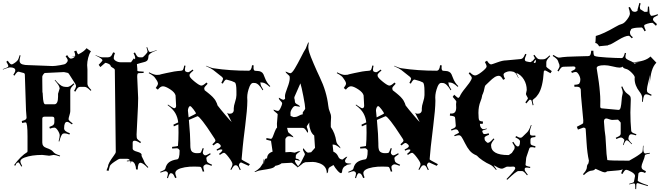

<svg xmlns="http://www.w3.org/2000/svg" viewBox="-42 -1194 4735 1366"><path d="M382.8 -565.9Q379.4 -580.1 373.3 -589.8Q367.2 -599.6 347.2 -623L350.1 -626Q386.2 -583 408.7 -578.1Q420.4 -575.2 437 -575.2Q453.6 -575.2 481.9 -601.1L486.8 -595.2Q468.3 -577.1 463.1 -568.4Q458 -559.6 458 -549.8V-402.8Q458 -392.6 451.9 -373.5Q445.8 -354.5 445.8 -345.7Q445.8 -336.9 475.1 -315.9L469.7 -309.1Q446.3 -327.1 436 -327.1Q414.1 -327.1 414.1 -280.8Q414.1 -259.3 455.1 -246.1L452.1 -236.8Q429.7 -245.1 419.2 -245.1Q408.7 -245.1 404.3 -242.2Q392.6 -235.4 379.9 -187L375 -189Q382.8 -216.8 382.8 -230.7Q382.8 -244.6 369.6 -265.4Q356.4 -286.1 344.5 -286.1Q332.5 -286.1 313 -278.8L309.1 -291Q332.5 -299.3 338.6 -306.2Q344.7 -313 344.7 -324.2V-349.1Q344.7 -363.8 330.1 -363.8H273.9Q258.8 -363.8 258.8 -349.1V-180.2Q258.8 -151.4 288.1 -141.6Q323.2 -129.4 332.8 -117.7Q342.3 -106 351.6 -100.8Q360.8 -95.7 385.7 -86.9L383.8 -81.1Q352.1 -91.8 339.8 -91.8L307.1 -85.9Q304.2 -85.9 301.8 -86.9L258.8 -91.8Q183.1 -91.8 132.8 -73.2Q103 -62 103 -45.9Q103 -36.1 115.7 -12.2L109.9 -8.8Q95.2 -36.1 88.9 -39.1Q69.8 -33.7 69.8 -17.1L57.1 -18.1Q105.5 -84.5 151.9 -111.8Q153.8 -115.7 153.8 -118.2V-223.1Q153.8 -323.2 141.1 -323.2Q132.8 -323.2 115.7 -318.8L112.8 -333Q134.3 -338.4 140.6 -343.8Q147 -349.1 147 -357.9L143.1 -408.2L134.8 -662.1Q134.8 -674.3 122.1 -675.8L94.7 -683.1Q92.8 -684.1 88.9 -684.1Q78.1 -684.1 61 -655.8L52.7 -661.1Q66.9 -682.6 66.9 -692.9Q66.9 -714.8 27.8 -714.8Q20.5 -714.8 -21 -699.2L-22 -702.1Q11.7 -714.4 14.4 -717.5Q17.1 -720.7 17.1 -726.1Q17.1 -731.4 2.9 -754.9L13.2 -762.2Q29.8 -735.8 40 -735.8Q48.3 -735.8 64.9 -748Q81.5 -760.3 86.2 -768.8Q90.8 -777.3 98.1 -801.8L104 -799.8Q97.2 -772.9 97.2 -762.7Q97.2 -752.4 102.5 -745.6Q107.9 -738.8 118.2 -735.8Q128.4 -732.9 137.2 -731.9Q146 -731 159.7 -730.7Q173.3 -730.5 179.2 -730L332 -724.1Q350.1 -724.1 385.3 -730.2Q420.4 -736.3 423.8 -740.2L432.1 -748Q439.9 -755.9 439.9 -764.6Q439.9 -773.4 424.8 -793.9L436 -801.8Q451.2 -776.9 461.4 -776.9Q471.7 -776.9 480.7 -782.5Q489.7 -788.1 492.2 -793.9L463.9 -787.1Q475.6 -790.5 493.2 -797.9Q493.2 -811.5 485.8 -829.1L501 -834Q507.8 -814 514.2 -807.1Q556.2 -827.1 573.7 -851.1L605 -829.1Q592.3 -811 585.2 -782.5Q578.1 -753.9 578.1 -731L580.1 -700.2V-599.1Q580.1 -589.4 585.2 -580.6Q590.3 -571.8 607.9 -553.2L603 -547.9Q585 -565.9 575.9 -571Q566.9 -576.2 557.1 -576.2H529.8Q519.5 -576.2 512.7 -570.3Q505.9 -564.5 494.1 -542L484.9 -546.9Q499 -571.8 499 -579.1Q499 -586.4 495.1 -595.2L446.8 -670.9Q443.4 -674.3 439 -675.8L413.1 -681.2L278.8 -674.8Q272.9 -674.8 265.9 -664.3Q258.8 -653.8 258.8 -648.9V-618.2Q259.8 -575.2 259.8 -539.1Q262.2 -536.1 262.7 -513.7Q265.1 -452.1 279.8 -452.1H344.7Q371.1 -452.1 371.1 -506.8V-526.9ZM463.9 -787.1Q458 -785.2 456.1 -785.2Z M887.2 -41 885.7 -47.9Q883.3 -47.9 860.8 -45.9V-50.8L882.8 -53.2Q875.5 -64 863.8 -64H810.1Q802.2 -64 770 -41.7Q737.8 -19.5 737.8 -6.8L730 22L715.8 18.1L726.1 -8.8Q726.1 -30.8 767.6 -86.4Q781.7 -105 781.7 -112.8L774.9 -695.8Q774.9 -704.1 760.5 -711.4Q746.1 -718.8 744.4 -726.8Q742.7 -734.9 728.3 -741Q713.9 -747.1 707 -747.1Q705.6 -747.1 671.9 -716.8L660.2 -732.9Q687 -760.7 687 -764.2Q687 -776.9 637.2 -799.8L638.2 -801.8Q672.9 -786.1 686 -786.1H725.1Q737.3 -786.1 745.4 -792.5Q753.4 -798.8 763.2 -821.8L775.9 -816.9Q767.1 -793.9 767.1 -781.5Q767.1 -769 783 -760Q798.8 -751 816.9 -751H890.1L910.2 -778.8L917 -772Q919.9 -774.9 919.9 -783.4Q919.9 -792 908.2 -815.9L918 -820.8Q929.2 -797.9 935.5 -792Q941.9 -786.1 952.1 -786.1H971.2Q975.1 -786.1 991.5 -803.5Q1007.8 -820.8 1007.8 -826.9Q1007.8 -833 1000 -856.9L1004.9 -858.9Q1012.7 -835.4 1016.4 -829.8Q1020 -824.2 1024.9 -824.2H1027.8Q1037.6 -824.2 1072.8 -837.9L1073.7 -835.9Q1041.5 -823.7 1030.8 -815.9L1018.1 -804.2Q1014.2 -799.8 1013.9 -790.5Q1013.7 -781.2 1010.7 -772.7Q1007.8 -764.2 1002 -760.3Q992.7 -753.9 982.9 -752.2Q973.1 -750.5 955.3 -744.9Q937.5 -739.3 932.1 -737.8L935.1 -704.1V-690.9Q935.1 -685.5 981 -684.1L979 -674.8Q972.2 -674.3 963.9 -674.3H952.1Q939.5 -674.3 937 -668.9Q934.1 -663.1 934.1 -648.9L940.9 -496.1Q940.9 -447.8 935.5 -354Q930.2 -260.3 929.7 -236.6Q929.2 -212.9 934.6 -205.6Q939.9 -198.2 960.9 -184.1L956.1 -175.8Q930.2 -192.9 916 -192.9Q901.9 -192.9 901.9 -179.2V-136.2Q901.9 -123 933.8 -114.5Q965.8 -106 965.8 -91.8L964.8 -87.9Q964.8 -83.5 972.2 -69.8Q979.5 -56.2 981 -51.8Q986.8 -30.8 1013.2 -4.9L1008.8 0Q979 -31.2 961.9 -35.2H960.9L958 -36.1Q938 -36.1 938 12.2L925.8 11.2Q925.8 -7.8 918 -25.4Q910.2 -43 894 -46.9L883.8 -28.8Q887.2 -36.6 887.2 -41Z M1152.8 74.2 1146 70.8Q1152.8 48.8 1152.8 41.3Q1152.8 33.7 1147.2 28.8Q1141.6 23.9 1134.3 23.9Q1127 23.9 1100.1 34.2L1097.2 28.8Q1121.1 19 1127.4 14.4Q1133.8 9.8 1134.8 3.9Q1141.6 -25.9 1162.1 -40.5Q1182.6 -55.2 1217.8 -60.1Q1235.8 -61.5 1235.8 -121.1Q1235.8 -126 1234.9 -127.9H1233.9Q1226.6 -139.2 1215.8 -139.2L1183.1 -137.2L1182.1 -148.9Q1224.1 -153.8 1224.1 -155.8Q1228 -199.2 1228 -250Q1228 -300.8 1227.1 -309.1L1194.8 -294.9L1191.9 -307.1L1226.1 -323.2Q1221.7 -360.4 1205.1 -389.2Q1188.5 -418 1150.9 -445.8L1152.8 -450.2Q1184.6 -427.2 1196.8 -423.8Q1210.9 -424.8 1210.9 -441.9L1207 -515.1Q1201.7 -537.1 1168.5 -558.6Q1135.3 -580.1 1117.2 -580.1Q1099.1 -580.1 1081.1 -556.2L1065.9 -567.9Q1082 -589.4 1082 -599.4Q1082 -609.4 1072.8 -623L1061 -640.1Q1052.2 -654.8 1016.1 -673.8L1019 -679.2Q1054.7 -661.1 1071.8 -661.1L1091.8 -662.1Q1096.7 -664.6 1142.3 -674.3Q1188 -684.1 1197.5 -685.3Q1207 -686.5 1221.4 -688.5Q1235.8 -690.4 1245.6 -690.7Q1255.4 -690.9 1259.8 -697.3Q1264.2 -703.6 1269 -728L1277.8 -726.1Q1273.9 -708.5 1273.9 -701.4Q1273.9 -694.3 1274.4 -691.9Q1274.9 -689.5 1276.4 -687.7Q1277.8 -686 1278.6 -685.5Q1279.3 -685.1 1282.2 -683.8Q1285.2 -682.6 1287.6 -681.4Q1290 -680.2 1296.9 -680.2Q1303.7 -680.2 1329.1 -699.2L1334 -691.9Q1306.2 -669.9 1306.2 -660.2Q1306.2 -657.2 1307.1 -654.8V-651.9Q1311 -638.7 1344.5 -611.8Q1377.9 -585 1390.6 -585Q1403.3 -585 1426.8 -606.9L1435.1 -598.1Q1411.1 -574.2 1411.1 -566.7Q1411.1 -559.1 1414.1 -553.2L1413.1 -554.2Q1414.1 -551.3 1417 -549.6Q1419.9 -547.9 1430.4 -539.3Q1440.9 -530.8 1444.6 -527.8Q1448.2 -524.9 1457.5 -516.8Q1466.8 -508.8 1470.9 -504.2Q1475.1 -499.5 1481.9 -491.5Q1488.8 -483.4 1492.2 -476.6Q1502.4 -458.5 1505.9 -443.8Q1523.4 -420.4 1563 -373.8Q1602.5 -327.1 1606 -326.2L1572.8 -392.1Q1579.6 -384.8 1592.5 -384.8Q1605.5 -384.8 1613.3 -392.1Q1621.1 -399.4 1621.1 -411.1V-423.8Q1621.1 -439.9 1630.6 -469.2Q1640.1 -498.5 1640.1 -517.1V-544.9Q1640.1 -602.5 1627.9 -607.9L1606.9 -617.2L1576.2 -626Q1569.3 -627.9 1567.9 -627.9Q1558.1 -627.9 1543 -599.1L1532.7 -604Q1544.9 -627.9 1544.9 -633.5Q1544.9 -639.2 1537.1 -647L1474.1 -696.8Q1462.4 -706.1 1422.9 -724.1L1423.8 -726.1Q1463.4 -709.5 1479 -708Q1592.3 -690.9 1726.1 -690.9Q1747.6 -690.9 1751 -730L1762.7 -729Q1761.7 -723.1 1761.7 -715.6Q1761.7 -708 1762 -704.3Q1762.2 -700.7 1763.9 -698Q1765.6 -695.3 1766.1 -693.8Q1766.6 -692.4 1769.8 -691.4Q1772.9 -690.4 1773.9 -690.4Q1778.8 -689 1791.5 -689Q1804.2 -689 1815.4 -683.1Q1826.7 -677.2 1832 -666Q1837.4 -654.8 1841.8 -642.1Q1854.5 -606 1880.9 -581.1L1876 -576.2Q1847.2 -603 1829.1 -606L1810.1 -607.9Q1812.5 -587.9 1815.9 -582Q1819.3 -576.2 1824 -567.9Q1828.6 -559.6 1831.1 -555.2L1826.2 -551.8Q1798.3 -600.1 1772.5 -603.5Q1769 -604 1758.8 -604Q1744.1 -604 1733.4 -578.1Q1716.8 -536.1 1716.8 -501L1717.8 -477.1Q1717.3 -415 1702.6 -300Q1688 -185.1 1685.1 -150.9L1676.8 -60.1Q1676.8 -56.6 1735.8 -25.9L1727.1 -14.2L1673.8 -38.1Q1666.5 -38.1 1662.1 -30.8Q1657.7 -23.4 1657.7 -18.1Q1657.7 -12.7 1670.9 13.2L1664.1 16.1Q1653.8 -6.8 1648.4 -12.5Q1643.1 -18.1 1636.7 -18.1H1632.8Q1626.5 -18.1 1621.1 -12.5Q1615.7 -6.8 1603 15.1L1597.2 12.2Q1611.8 -14.2 1611.8 -26.9Q1611.8 -39.6 1586.4 -73.2Q1561 -106.9 1552 -106.9Q1543 -106.9 1522 -91.8L1516.1 -99.1Q1540 -117.7 1540 -127V-127.9Q1537.1 -130.9 1529.3 -130.9Q1521.5 -130.9 1502 -122.1L1499 -130.9Q1528.8 -144.5 1528.8 -153.8Q1528.8 -158.2 1527.8 -160.2V-159.2L1524.9 -164.1L1516.1 -171.9Q1510.3 -176.8 1503.9 -176.8Q1497.6 -176.8 1476.1 -159.2L1468.8 -167Q1490.7 -186.5 1490.7 -192.9Q1490.7 -199.2 1484.4 -208.5Q1478 -217.8 1460.2 -245.1Q1442.4 -272.5 1431.6 -288.1Q1401.4 -332.5 1374 -360.8Q1365.7 -367.2 1362.8 -367.2L1301.8 -340.8Q1312 -228 1312 -172.9V-161.1Q1312 -124 1325.2 -114Q1338.4 -104 1359.4 -104.2Q1380.4 -104.5 1383.3 -106.4Q1389.6 -109.9 1399.9 -140.1L1407.7 -138.2Q1400.9 -115.7 1400.9 -107.7Q1400.9 -99.6 1407.7 -94.2Q1411.1 -88.9 1419.2 -88.9Q1427.2 -88.9 1453.1 -104L1457 -97.2Q1438.5 -85 1432.1 -79.3Q1425.8 -73.7 1425.8 -68.8L1426.8 -64L1428.7 -51.8Q1429.7 -43.9 1436.8 -37.8Q1443.8 -31.7 1466.8 -22L1462.9 -14.2Q1436.5 -24.9 1427.7 -24.9Q1418.9 -24.9 1413.1 -19Q1404.8 -14.6 1404.8 -4.6Q1404.8 5.4 1411.1 24.9L1400.9 27.8Q1391.6 -2.9 1386.5 -5.4Q1381.3 -7.8 1375 -7.8L1343.8 -8.8Q1308.1 -9.8 1273.4 -3.9Q1205.1 8.3 1205.1 38.1Q1205.1 46.9 1213.9 68.8L1204.1 73.2Q1194.8 50.3 1188.7 44.2Q1182.6 38.1 1172.9 38.1Q1163.1 38.1 1152.8 74.2ZM1294.9 -405.8 1295.9 -398.9 1299.8 -358.9Q1352.1 -384.3 1352.1 -386.2Q1352.1 -393.1 1334.5 -416Q1316.9 -439 1310.8 -439Q1304.7 -439 1299.8 -428.7Q1294.9 -418.5 1294.9 -405.8Z M2414.6 -41Q2419.9 -31.7 2438 -31.2Q2456.1 -30.8 2457.5 -27.8Q2457.5 -25.9 2444.8 -24.7Q2432.1 -23.4 2427.7 -21.5Q2423.3 -19.5 2421.4 -17.1Q2419.4 -14.6 2412.8 -12Q2406.2 -9.3 2400.1 0.2Q2394 9.8 2393.1 17.6Q2391.6 38.1 2384.3 38.1Q2375 38.1 2358.4 19Q2341.8 0 2330.6 -20L2306.2 -5.9Q2293.5 0.5 2293 18.1Q2292.5 35.6 2283.2 39.1Q2283.2 -14.6 2228.5 -33.2Q2203.1 -42 2183.8 -42Q2164.6 -42 2130.4 -40L2114.3 -33.2Q2112.8 -32.7 2104 -24.4Q2079.6 -2.9 2070.3 -2.9L2074.2 -6.8H2073.2Q2071.3 -6.8 2054.7 -21.5Q2038.1 -36.1 2032.2 -36.1L1961.4 -32.2Q1946.3 -19.5 1916.5 -14.2Q1909.2 -1 1884 4.9Q1858.9 10.7 1827.1 15.1Q1795.4 19.5 1785.9 24.7Q1776.4 29.8 1772.9 29.8Q1769.5 29.8 1767.6 28.8Q1794.4 13.2 1808.6 -2L1826.2 -27.8Q1830.1 -32.7 1831.8 -46.9Q1833.5 -61 1836.4 -64Q1834.5 -45.9 1834.5 -36.9Q1834.5 -27.8 1836.4 -25.9V-36.1Q1836.4 -66.9 1858.4 -67.9Q1858.4 -102.5 1897.5 -115.2L1886.2 -191.9L1852.5 -200.2L1853.5 -211.9Q1880.9 -206.1 1885.3 -206.1Q1892.6 -206.1 1899.2 -222.2Q1905.8 -238.3 1913.3 -258.8Q1920.9 -279.3 1929.2 -286.1Q1928.2 -295.9 1928.2 -314L1933.6 -379.9Q1933.6 -384.8 1919.2 -395Q1904.8 -405.3 1904.3 -412.1V-414.1Q1926.3 -404.8 1935.3 -404.8Q1944.3 -404.8 1954.8 -427.2Q1965.3 -449.7 1965.3 -457.8Q1965.3 -465.8 1953.6 -476.6Q1938.5 -491.2 1942.4 -499Q1966.8 -483.9 1972.9 -483.9Q1979 -483.9 1986.3 -491.2Q1985.4 -495.1 1985.4 -510.5Q1985.4 -525.9 2002.4 -569.6Q2019.5 -613.3 2019.5 -638.2L2018.6 -649.9Q2018.6 -653.8 2004.6 -665.3Q1990.7 -676.8 1990.2 -683.1V-685.1Q2016.6 -672.9 2023.4 -672.9Q2035.2 -672.9 2055.7 -707Q2076.2 -741.2 2099.4 -787.1Q2122.6 -833 2128.2 -840.3Q2133.8 -847.7 2137.2 -858.9Q2147.9 -890.6 2155.3 -894Q2151.4 -871.1 2151.4 -857.7Q2151.4 -844.2 2158.7 -820.1Q2166 -795.9 2189.5 -741.2Q2212.9 -686.5 2232.4 -646Q2282.2 -542.5 2293.5 -441.9Q2295.9 -417 2304.7 -397.9Q2313.5 -378.9 2313.5 -359.9L2311.5 -320.8V-290Q2341.8 -248 2350.6 -188Q2353.5 -172.9 2366.5 -160.4Q2379.4 -147.9 2379.4 -141.1L2380.4 -138.2Q2348.6 -165 2332.5 -165H2324.2L2329.6 -115.2Q2354 -104.5 2363.8 -81.1Q2372.6 -59.1 2395.5 -59.1Q2396.5 -59.1 2408.2 -69.1Q2419.9 -79.1 2429.2 -79.1Q2412.6 -56.6 2412.6 -51.3Q2412.6 -45.9 2414.6 -42ZM2150.4 -107.9 2156.2 -108.9 2171.4 -110.8 2199.2 -142.1 2193.4 -230Q2176.3 -242.2 2167.2 -267.8Q2158.2 -293.5 2158.2 -305.7Q2158.2 -317.9 2158.7 -319.8Q2159.2 -321.8 2159.2 -323.2L2144.5 -301.8Q2140.6 -296.4 2140.6 -292.5Q2140.6 -288.6 2145 -277.8Q2149.4 -267.1 2149.4 -259.5Q2149.4 -252 2146.5 -249Q2132.3 -272.5 2125.7 -278.3Q2119.1 -284.2 2109.4 -284.2H2000.5L2007.3 -256.8Q2008.8 -251 2026.6 -237.8Q2044.4 -224.6 2045.4 -216.8Q2024.4 -225.1 2014.9 -225.1Q2005.4 -225.1 1997.6 -219.2L1988.3 -206.1V-110.8L2025.4 -112.8L2055.2 -107.9Q2057.6 -107.9 2068.6 -113Q2079.6 -118.2 2086.4 -118.2Q2093.3 -118.2 2095.2 -117.2Q2076.2 -105.5 2070.1 -99.4Q2064 -93.3 2062.5 -85.9V-75.2L2061.5 -71.8Q2061.5 -64.9 2068.8 -64.5Q2084.5 -63.5 2091.3 -48.8Q2069.3 -56.2 2062.7 -56.2Q2056.2 -56.2 2056.2 -47.9Q2058.6 -36.1 2078.6 -11.2Q2095.7 -29.3 2100.1 -40Q2104.5 -50.8 2116 -71.8Q2127.4 -92.8 2127.4 -96.7Q2127.4 -100.6 2120.4 -112.8Q2113.3 -125 2113.3 -130.1Q2113.3 -135.3 2117.2 -139.2Q2138.2 -107.9 2150.4 -107.9ZM2088.4 -435.1 2059.6 -439.9Q2049.3 -439.9 2040.5 -427.7Q2024.4 -405.8 2024.4 -389.4Q2024.4 -373 2025.4 -369.1L2047.4 -360.8Q2065.9 -360.8 2078.6 -367.9Q2091.3 -375 2097.2 -377L2113.3 -381.8Q2111.3 -385.7 2111.3 -390.6Q2111.3 -395.5 2120.4 -406.2Q2129.4 -417 2129.4 -421.9Q2129.4 -441.9 2116.2 -509.5Q2103 -577.1 2095.2 -601.1L2052.2 -502.9V-493.2Q2054.2 -491.2 2056.2 -473.1V-469.2Q2058.1 -457 2079.6 -448.2Q2091.8 -439.9 2092.3 -437Q2092.3 -435.1 2088.4 -435.1Z M2490.7 74.2 2483.9 70.8Q2490.7 48.8 2490.7 41.3Q2490.7 33.7 2485.1 28.8Q2479.5 23.9 2472.2 23.9Q2464.8 23.9 2438 34.2L2435.1 28.8Q2459 19 2465.3 14.4Q2471.7 9.8 2472.7 3.9Q2479.5 -25.9 2500 -40.5Q2520.5 -55.2 2555.7 -60.1Q2573.7 -61.5 2573.7 -121.1Q2573.7 -126 2572.8 -127.9H2571.8Q2564.5 -139.2 2553.7 -139.2L2521 -137.2L2520 -148.9Q2562 -153.8 2562 -155.8Q2565.9 -199.2 2565.9 -250Q2565.9 -300.8 2564.9 -309.1L2532.7 -294.9L2529.8 -307.1L2564 -323.2Q2559.6 -360.4 2543 -389.2Q2526.4 -418 2488.8 -445.8L2490.7 -450.2Q2522.5 -427.2 2534.7 -423.8Q2548.8 -424.8 2548.8 -441.9L2544.9 -515.1Q2539.6 -537.1 2506.3 -558.6Q2473.1 -580.1 2455.1 -580.1Q2437 -580.1 2418.9 -556.2L2403.8 -567.9Q2419.9 -589.4 2419.9 -599.4Q2419.9 -609.4 2410.6 -623L2398.9 -640.1Q2390.1 -654.8 2354 -673.8L2356.9 -679.2Q2392.6 -661.1 2409.7 -661.1L2429.7 -662.1Q2434.6 -664.6 2480.2 -674.3Q2525.9 -684.1 2535.4 -685.3Q2544.9 -686.5 2559.3 -688.5Q2573.7 -690.4 2583.5 -690.7Q2593.3 -690.9 2597.7 -697.3Q2602.1 -703.6 2606.9 -728L2615.7 -726.1Q2611.8 -708.5 2611.8 -701.4Q2611.8 -694.3 2612.3 -691.9Q2612.8 -689.5 2614.3 -687.7Q2615.7 -686 2616.5 -685.5Q2617.2 -685.1 2620.1 -683.8Q2623 -682.6 2625.5 -681.4Q2627.9 -680.2 2634.8 -680.2Q2641.6 -680.2 2667 -699.2L2671.9 -691.9Q2644 -669.9 2644 -660.2Q2644 -657.2 2645 -654.8V-651.9Q2648.9 -638.7 2682.4 -611.8Q2715.8 -585 2728.5 -585Q2741.2 -585 2764.6 -606.9L2772.9 -598.1Q2749 -574.2 2749 -566.7Q2749 -559.1 2752 -553.2L2751 -554.2Q2752 -551.3 2754.9 -549.6Q2757.8 -547.9 2768.3 -539.3Q2778.8 -530.8 2782.5 -527.8Q2786.1 -524.9 2795.4 -516.8Q2804.7 -508.8 2808.8 -504.2Q2813 -499.5 2819.8 -491.5Q2826.7 -483.4 2830.1 -476.6Q2840.3 -458.5 2843.8 -443.8Q2861.3 -420.4 2900.9 -373.8Q2940.4 -327.1 2943.8 -326.2L2910.6 -392.1Q2917.5 -384.8 2930.4 -384.8Q2943.4 -384.8 2951.2 -392.1Q2959 -399.4 2959 -411.1V-423.8Q2959 -439.9 2968.5 -469.2Q2978 -498.5 2978 -517.1V-544.9Q2978 -602.5 2965.8 -607.9L2944.8 -617.2L2914.1 -626Q2907.2 -627.9 2905.8 -627.9Q2896 -627.9 2880.9 -599.1L2870.6 -604Q2882.8 -627.9 2882.8 -633.5Q2882.8 -639.2 2875 -647L2812 -696.8Q2800.3 -706.1 2760.7 -724.1L2761.7 -726.1Q2801.3 -709.5 2816.9 -708Q2930.2 -690.9 3064 -690.9Q3085.4 -690.9 3088.9 -730L3100.6 -729Q3099.6 -723.1 3099.6 -715.6Q3099.6 -708 3099.9 -704.3Q3100.1 -700.7 3101.8 -698Q3103.5 -695.3 3104 -693.8Q3104.5 -692.4 3107.7 -691.4Q3110.8 -690.4 3111.8 -690.4Q3116.7 -689 3129.4 -689Q3142.1 -689 3153.3 -683.1Q3164.6 -677.2 3169.9 -666Q3175.3 -654.8 3179.7 -642.1Q3192.4 -606 3218.8 -581.1L3213.9 -576.2Q3185.1 -603 3167 -606L3147.9 -607.9Q3150.4 -587.9 3153.8 -582Q3157.2 -576.2 3161.9 -567.9Q3166.5 -559.6 3168.9 -555.2L3164.1 -551.8Q3136.2 -600.1 3110.4 -603.5Q3106.9 -604 3096.7 -604Q3082 -604 3071.3 -578.1Q3054.7 -536.1 3054.7 -501L3055.7 -477.1Q3055.2 -415 3040.5 -300Q3025.9 -185.1 3022.9 -150.9L3014.6 -60.1Q3014.6 -56.6 3073.7 -25.9L3064.9 -14.2L3011.7 -38.1Q3004.4 -38.1 3000 -30.8Q2995.6 -23.4 2995.6 -18.1Q2995.6 -12.7 3008.8 13.2L3002 16.1Q2991.7 -6.8 2986.3 -12.5Q2981 -18.1 2974.6 -18.1H2970.7Q2964.4 -18.1 2959 -12.5Q2953.6 -6.8 2940.9 15.1L2935.1 12.2Q2949.7 -14.2 2949.7 -26.9Q2949.7 -39.6 2924.3 -73.2Q2898.9 -106.9 2889.9 -106.9Q2880.9 -106.9 2859.9 -91.8L2854 -99.1Q2877.9 -117.7 2877.9 -127V-127.9Q2875 -130.9 2867.2 -130.9Q2859.4 -130.9 2839.8 -122.1L2836.9 -130.9Q2866.7 -144.5 2866.7 -153.8Q2866.7 -158.2 2865.7 -160.2V-159.2L2862.8 -164.1L2854 -171.9Q2848.1 -176.8 2841.8 -176.8Q2835.4 -176.8 2814 -159.2L2806.6 -167Q2828.6 -186.5 2828.6 -192.9Q2828.6 -199.2 2822.3 -208.5Q2815.9 -217.8 2798.1 -245.1Q2780.3 -272.5 2769.5 -288.1Q2739.3 -332.5 2711.9 -360.8Q2703.6 -367.2 2700.7 -367.2L2639.6 -340.8Q2649.9 -228 2649.9 -172.9V-161.1Q2649.9 -124 2663.1 -114Q2676.3 -104 2697.3 -104.2Q2718.3 -104.5 2721.2 -106.4Q2727.5 -109.9 2737.8 -140.1L2745.6 -138.2Q2738.8 -115.7 2738.8 -107.7Q2738.8 -99.6 2745.6 -94.2Q2749 -88.9 2757.1 -88.9Q2765.1 -88.9 2791 -104L2794.9 -97.2Q2776.4 -85 2770 -79.3Q2763.7 -73.7 2763.7 -68.8L2764.6 -64L2766.6 -51.8Q2767.6 -43.9 2774.7 -37.8Q2781.7 -31.7 2804.7 -22L2800.8 -14.2Q2774.4 -24.9 2765.6 -24.9Q2756.8 -24.9 2751 -19Q2742.7 -14.6 2742.7 -4.6Q2742.7 5.4 2749 24.9L2738.8 27.8Q2729.5 -2.9 2724.4 -5.4Q2719.2 -7.8 2712.9 -7.8L2681.6 -8.8Q2646 -9.8 2611.3 -3.9Q2543 8.3 2543 38.1Q2543 46.9 2551.8 68.8L2542 73.2Q2532.7 50.3 2526.6 44.2Q2520.5 38.1 2510.7 38.1Q2501 38.1 2490.7 74.2ZM2632.8 -405.8 2633.8 -398.9 2637.7 -358.9Q2689.9 -384.3 2689.9 -386.2Q2689.9 -393.1 2672.4 -416Q2654.8 -439 2648.7 -439Q2642.6 -439 2637.7 -428.7Q2632.8 -418.5 2632.8 -405.8Z M3752.9 -229 3766.6 -230 3767.6 -219.2Q3742.7 -216.8 3737.3 -212.9Q3731.9 -209 3731.9 -199.2V-179.2Q3731.9 -171.9 3733.4 -168.5Q3736.8 -160.2 3767.6 -153.8L3765.6 -143.1Q3750 -147 3743.7 -147Q3737.3 -147 3735.1 -146.5Q3732.9 -146 3731.4 -145.8Q3730 -145.5 3728.5 -143.8Q3727.1 -142.1 3726.3 -141.6Q3725.6 -141.1 3724.4 -138.7Q3723.1 -136.2 3723.1 -136Q3723.1 -135.7 3720.5 -127.9Q3717.8 -120.1 3712.9 -105.5L3704.6 -81.1Q3701.7 -71.8 3701.7 -70.8L3696.8 -21Q3696.8 -12.7 3730.5 -6.8L3729.5 1Q3711.9 -2 3705.3 -2Q3698.7 -2 3696 -0.5Q3693.4 1 3692.9 2Q3690.9 4.4 3690.9 13.4Q3690.9 22.5 3712.9 48.8L3707.5 53.2Q3684.1 22.9 3672.9 22.9H3646.5Q3631.3 22.9 3566.9 85L3561.5 80.1Q3622.6 16.6 3623.5 4.9V2Q3622.1 -8.8 3608.9 -8.8L3587.9 -7.8Q3573.7 -7.8 3569.1 -8.3Q3564.5 -8.8 3562.5 -7.8L3535.6 4.9Q3533.7 5.9 3526.4 5.9Q3519 5.9 3506.6 0.7Q3494.1 -4.4 3490.7 -7.8L3470.7 -18.1Q3473.1 -12.7 3491.7 12.2L3486.8 15.1Q3462.9 -15.6 3442.1 -24.2Q3421.4 -32.7 3392.3 -52.2Q3363.3 -71.8 3351.6 -85.9L3346.7 -88.9Q3317.4 -101.1 3299.8 -122.1Q3282.2 -143.1 3266.1 -175.5Q3250 -208 3241.7 -220Q3233.4 -231.9 3222.7 -231.9Q3211.9 -231.9 3192.9 -225.1L3189.5 -231.9L3223.6 -249Q3217.8 -273.9 3200.7 -273.9Q3191.9 -273.9 3169.9 -265.1L3166.5 -272.9Q3189.5 -282.2 3195.1 -287.1Q3200.7 -292 3200.7 -299.8L3196.8 -348.1Q3196.3 -356.4 3194.8 -360.4Q3190.4 -369.1 3158.7 -371.1L3159.7 -386.2H3170.9Q3203.6 -386.2 3203.6 -428.2L3202.6 -453.1L3204.6 -471.2Q3204.6 -476.1 3178.7 -504.9L3189.5 -520Q3213.9 -497.1 3218.5 -497.6Q3223.1 -498 3228.5 -506.8Q3238.3 -530.8 3270 -569.1Q3301.8 -607.4 3311.5 -628.9Q3314.5 -633.3 3314.5 -640.9Q3314.5 -648.4 3292.5 -671.9L3300.8 -680.2Q3322.3 -657.2 3337.9 -657.2Q3353.5 -657.2 3386.7 -683.3Q3419.9 -709.5 3419.9 -720.7Q3419.9 -731.9 3407.7 -752.9L3422.9 -762.2Q3438.5 -735.8 3452.6 -735.8Q3457 -735.8 3495.6 -750Q3534.2 -764.2 3557.6 -764.2L3662.6 -773.9Q3671.9 -774.9 3678.5 -781.5Q3685.1 -788.1 3694.8 -811L3703.6 -807.1Q3691.9 -780.3 3691.9 -773.4Q3691.9 -766.6 3693.8 -763.2Q3696.3 -758.3 3703.6 -756.8L3722.7 -752.9Q3725.6 -752 3731.2 -752Q3736.8 -752 3741.7 -756.8L3737.8 -766.1Q3738.8 -762.2 3743.7 -757.8Q3751.5 -764.6 3763.7 -779.8L3764.6 -778.8L3752.9 -798.8L3759.8 -804.2Q3774.9 -783.2 3782.5 -777.6Q3790 -772 3799.8 -772H3821.8Q3831.5 -772 3840.6 -777.1Q3849.6 -782.2 3867.7 -799.8L3872.6 -794.9Q3855 -776.4 3849.9 -767.6Q3844.7 -758.8 3844.7 -749V-720.2Q3844.7 -715.3 3883.8 -688L3874.5 -672.9Q3839.8 -692.9 3836.9 -692.9Q3826.7 -692.9 3826.7 -682.1Q3819.8 -573.7 3788.6 -525.4Q3773.9 -502.9 3760.7 -493.9Q3747.6 -484.9 3747.6 -478.3Q3747.6 -471.7 3753.9 -446.8L3747.6 -444.8Q3741.2 -477.1 3738.5 -480.2Q3735.8 -483.4 3732.9 -483.9H3729.5L3726.6 -484.9Q3724.6 -484.9 3702.6 -458L3695.8 -465.8Q3713.9 -491.2 3713.9 -493.2L3712.9 -498L3702.6 -517.1Q3699.7 -522 3699.7 -524.9L3705.6 -553.2Q3705.6 -594.2 3685.5 -627.7Q3665.5 -661.1 3630.9 -675.8Q3634.8 -666.5 3647.5 -640.1L3645.5 -639.2Q3629.4 -671.4 3625.7 -674.1Q3622.1 -676.8 3619.4 -678.2Q3616.7 -679.7 3614.7 -682.1Q3597.7 -687 3584.7 -687Q3571.8 -687 3556.2 -679.9Q3540.5 -672.9 3540.5 -662.8Q3540.5 -652.8 3550.8 -632.8L3537.6 -626Q3522.9 -654.8 3507.6 -654.8Q3492.2 -654.8 3476.1 -644.3Q3460 -633.8 3439.2 -613Q3418.5 -592.3 3413.6 -588.6Q3408.7 -585 3406.7 -575.2Q3399.4 -537.6 3393.6 -527.3Q3387.7 -517.1 3387 -507.3Q3386.2 -497.6 3376.5 -472.7Q3361.8 -437 3361.8 -390.9Q3361.8 -344.7 3368.2 -337.6Q3374.5 -330.6 3394.5 -329.1L3392.6 -313H3372.6Q3372.6 -294.9 3380.9 -284.9Q3389.2 -274.9 3395.8 -274.9Q3402.3 -274.9 3420.9 -279.8L3421.9 -275.9Q3388.7 -267.1 3388.7 -261.2L3392.6 -250Q3395.5 -240.2 3406.7 -240.2Q3418 -240.2 3434.6 -246.1L3437.5 -234.9Q3404.8 -224.1 3404.8 -212.9Q3404.8 -209 3405.8 -207L3406.7 -199.2L3409.7 -192.9L3420.9 -182.1Q3421.9 -181.2 3423.1 -180.2Q3424.3 -179.2 3424.8 -178.7Q3425.3 -178.2 3430.2 -178.2Q3442.9 -178.2 3468.8 -209L3475.6 -204.1Q3451.7 -176.8 3451.7 -161.1Q3451.7 -90.8 3573.7 -90.8Q3578.6 -90.8 3580.6 -92.8L3599.6 -106L3617.7 -133.8Q3619.6 -140.6 3619.6 -147.5Q3619.6 -154.3 3602.5 -180.2L3609.9 -185.1Q3629.9 -151.9 3641.6 -151.9Q3657.7 -151.9 3657.7 -189Q3657.7 -201.2 3624.5 -216.8L3629.9 -226.1Q3651.9 -213.9 3660.6 -213.9Q3669.4 -213.9 3674.8 -220.2L3709.5 -253.9Q3722.2 -266.6 3735.8 -305.2L3739.7 -303.2Q3727.5 -268.6 3727.5 -259.3Q3727.5 -250 3728.5 -247.1V-245.1Q3729 -238.8 3730 -236.3Q3732.4 -229 3752.9 -229ZM3754.9 -748Q3758.8 -746.1 3761.7 -746.1Q3770.5 -746.1 3770.5 -759.8Q3770.5 -762.2 3768.6 -770Q3758.3 -758.8 3754.9 -748ZM3737.8 -766.1Q3735.8 -770 3735.8 -771ZM3696.8 -759.8 3695.8 -761.2V-762.2Z M4494.1 -1127 4507.3 -1173.8 4515.6 -1169.4 4510.3 -1147.5Q4511.2 -1127.4 4515.1 -1127.4L4543.5 -1109.4Q4558.1 -1109.4 4564.9 -1110.4L4567.9 -1147L4575.7 -1147.5Q4579.1 -1103 4579.6 -1099.6L4586.4 -1086.4Q4589.4 -1081.5 4591.3 -1081.5Q4607.4 -1081.5 4637.7 -1092.8L4640.1 -1086.4Q4605.5 -1069.8 4605.5 -1064L4603.5 -1054.2Q4604 -1046.4 4631.8 -1022.9L4625 -1010.3Q4603.5 -1031.7 4598.6 -1031.7Q4584 -1031.7 4562.5 -1025.1Q4541 -1018.6 4541 -1012.2Q4541 -1000.5 4552.7 -976.6L4543.5 -971.2Q4530.3 -998.5 4522.5 -998.5Q4481 -998.5 4457 -991.2Q4447.3 -987.8 4447.3 -984.6Q4447.3 -981.4 4445.3 -979.5L4439.9 -967.8Q4439.9 -954.1 4443.6 -946.5Q4447.3 -939 4460.9 -929.2L4453.1 -921.4Q4436.5 -939.5 4431.2 -939.5Q4406.2 -939.5 4357.7 -910.2Q4309.1 -880.9 4302.5 -878.7Q4295.9 -876.5 4289.6 -874.8Q4283.2 -873 4283.2 -871.1L4222.2 -865.2Q4222.2 -862.8 4221.9 -862.8Q4221.7 -862.8 4220.2 -865.2Q4207.5 -888.2 4192.4 -888.2Q4195.3 -888.2 4196.8 -938Q4250.5 -952.6 4336.9 -1002.9Q4364.7 -1019.5 4381.6 -1023.4Q4398.4 -1027.3 4418.9 -1054.4Q4439.5 -1081.5 4439.5 -1097.4Q4439.5 -1113.3 4429.7 -1140.6L4439 -1144.5Q4455.1 -1112.3 4461.9 -1112.3L4476.1 -1109.4Q4482.9 -1111.3 4487.3 -1113.3Q4489.3 -1113.8 4490.7 -1115.2Q4492.2 -1116.7 4493.2 -1117.4Q4494.1 -1118.2 4494.1 -1122.1ZM4125 -272.9Q4125 -286.1 4107.9 -286.1Q4105 -286.1 4069.8 -272L4062 -292Q4106.9 -314 4106.9 -317.9L4107.9 -336.9Q4108.4 -341.8 4098.9 -433.8Q4089.4 -525.9 4089.8 -558.1Q4086.4 -568.4 4080.6 -572.8Q4074.7 -577.1 4059.1 -577.1L4044.9 -576.2L4043.9 -590.8Q4074.7 -591.8 4080.1 -600.6Q4086.9 -611.8 4086.9 -627.9Q4086.9 -644 4075.9 -663.1Q4064.9 -682.1 4054.2 -682.1Q4043.5 -682.1 4026.9 -674.8L4022 -687Q4041.5 -695.3 4047.1 -700.2Q4052.7 -705.1 4052.7 -712.9Q4047.9 -721.2 4040 -721.2L3967.8 -719.2Q3958.5 -719.2 3951.4 -713.4Q3944.3 -707.5 3932.1 -686L3923.8 -689.9Q3939 -715.8 3939 -723.1Q3939 -730.5 3937.3 -735.4Q3935.5 -740.2 3932.6 -746.8Q3929.7 -753.4 3928.2 -759.8Q3923.8 -775.4 3890.1 -795.9L3895 -803.2Q3923.8 -784.2 3933.8 -784.2Q3943.8 -784.2 3960.9 -787.4Q3978 -790.5 4056.2 -792.5Q4134.3 -794.4 4140.1 -794.9L4137.7 -793.9Q4147.5 -794.9 4151.9 -796.9Q4162.1 -801.8 4164.1 -833H4179.7Q4179.7 -799.3 4188.5 -795.9Q4203.1 -789.1 4274.7 -784.9Q4346.2 -780.8 4380.9 -780.8Q4394.5 -780.8 4403.8 -817.9L4412.1 -815.9Q4407.7 -799.8 4407.7 -790Q4407.7 -780.3 4416.3 -774.2Q4424.8 -768.1 4439.7 -761.7Q4454.6 -755.4 4460.9 -751Q4550.8 -756.8 4585.9 -792L4627.9 -748Q4585.4 -707 4581.1 -591.8V-660.2Q4579.1 -643.6 4570.1 -607.4Q4561 -571.3 4560.5 -556.6Q4560.1 -542 4565.7 -536.4Q4571.3 -530.8 4593.8 -520L4590.8 -512.2Q4566.4 -522.9 4558.1 -522.9Q4549.8 -522.9 4546.4 -520.5Q4535.6 -513.2 4531.7 -469.2L4525.9 -470.2Q4526.9 -481 4526.9 -494.9Q4526.9 -508.8 4522.2 -518.8Q4517.6 -528.8 4508.3 -541Q4473.1 -585.9 4473.1 -633.8L4474.1 -643.1Q4474.1 -654.8 4451.4 -677.5Q4428.7 -700.2 4411.1 -703.9Q4393.6 -707.5 4386.7 -720.2Q4379.9 -712.9 4365.5 -712.9Q4351.1 -712.9 4316.7 -721.4Q4282.2 -730 4258.8 -730Q4203.1 -730 4203.1 -709Q4206.5 -686.5 4210.7 -660.2Q4214.8 -633.8 4218.3 -609.6Q4221.7 -585.4 4222.7 -573.5Q4223.6 -561.5 4225.6 -542Q4229 -507.3 4229 -478.8Q4229 -450.2 4228.5 -436.5Q4228 -422.9 4241.7 -422.9L4358.9 -412.1Q4369.6 -412.1 4374 -430.7Q4378.4 -449.2 4380.4 -478.3Q4382.3 -507.3 4385.5 -517.6Q4388.7 -527.8 4388.7 -537.6Q4388.7 -547.4 4377.9 -576.2L4385.7 -579.1Q4399.9 -542.5 4419.4 -528.8Q4438.5 -515.6 4442.1 -508.1Q4445.8 -500.5 4445.8 -486.8L4442.9 -394Q4442.9 -328.1 4448.7 -265.1Q4448.7 -257.3 4455.6 -252Q4462.4 -246.6 4485.8 -238.8L4482.9 -231Q4455.6 -238.8 4449.7 -238.8Q4431.2 -238.8 4428.7 -207Q4428.7 -197.3 4455.1 -170.9L4452.1 -168Q4425.8 -195.8 4418 -195.8H4416Q4406.7 -195.8 4394 -161.1L4390.1 -163.1Q4399.9 -191.9 4399.9 -196.8Q4399.9 -201.7 4397 -203.1L4388.7 -210.9Q4382.3 -215.8 4375 -215.8Q4367.7 -215.8 4342.8 -205.1L4338.9 -213.9Q4361.8 -223.6 4367.9 -229.5Q4374 -235.4 4374 -244.1V-320.8Q4374 -323.7 4364.5 -333Q4355 -342.3 4355 -342.8L4314.9 -340.8Q4307.1 -340.3 4292.2 -345.7Q4277.3 -351.1 4272 -351.1Q4254.9 -351.1 4254.9 -329.1L4259.8 -267.1Q4266.6 -231 4269.5 -160.2Q4272.5 -89.4 4278.8 -55.2Q4297.9 -50.8 4434.1 -50.8Q4439.9 -54.2 4453.4 -61.8Q4466.8 -69.3 4474.1 -73.7Q4481.4 -78.1 4492.2 -85Q4510.3 -96.7 4526.9 -110.8Q4531.7 -119.6 4532.7 -157.2H4536.1L4534.7 -134.8Q4534.7 -102.1 4549.8 -102.1Q4554.2 -102.1 4581.1 -106.9L4582 -102.1Q4550.8 -95.7 4548.1 -92.5Q4545.4 -89.4 4544.7 -81.1Q4543.9 -72.8 4533 -46.4Q4522 -20 4522 -8.5Q4522 2.9 4528.1 9.3Q4534.2 15.6 4553.7 23.9L4547.9 37.1Q4533.7 28.8 4520.8 28.8Q4507.8 28.8 4500 40L4495.1 90.8Q4495.1 95.2 4518.1 105.7Q4541 116.2 4567.9 124L4566.9 129.9L4496.1 108.9Q4489.3 108.9 4487.8 112.3Q4486.3 115.7 4485.8 116.2L4483.9 151.9L4478 150.9Q4477.5 145 4477.5 137Q4477.5 128.9 4477.3 125.2Q4477.1 121.6 4476.1 117.7Q4475.1 110.8 4468 110.8Q4460.9 110.8 4435.1 118.2L4434.1 113.8Q4463.9 105.5 4466.3 102.3Q4468.8 99.1 4468.8 96.2L4476.1 58.1Q4476.1 43.5 4450.4 28.8Q4424.8 14.2 4412.1 14.2Q4401.9 14.2 4386.7 43.9L4377 39.1Q4379.4 31.2 4383.8 21.5Q4388.2 11.7 4388.7 8.8Q4385.7 16.6 4335.7 20Q4285.6 23.4 4276.9 24.9Q4271 32.2 4260.7 32.2Q4250.5 32.2 4226.3 20.8Q4202.1 9.3 4194.8 6.8Q4184.1 19 4170.4 19.5Q4143.1 20.5 4111.8 51.8L4106 44.9Q4106.9 43 4115 34.2Q4123 25.4 4128.2 14.4Q4133.3 3.4 4133.3 -2.9Q4133.3 -20 4144 -30.8L4146 -40L4147.9 -50.8Q4135.7 -104.5 4131.3 -178Q4127 -251.5 4125 -272.9ZM4463.9 -749 4471.7 -741.2Q4483.9 -747.1 4502.9 -747.1ZM4051.8 -714.8 4052.7 -713.9Z"/></svg>

Font: Eater
Style: Regular
Weight: 400
Version: Version 001.002